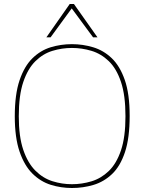

<svg xmlns="http://www.w3.org/2000/svg" viewBox="-20 -931 722 961"><path d="M340 10Q285 10 234 -6Q183 -22 142.5 -62Q102 -102 78 -172Q54 -242 54 -349Q54 -459 78 -529.5Q102 -600 142.5 -639.5Q183 -679 234 -694.5Q285 -710 340 -710Q394 -710 446 -694.5Q498 -679 539 -640Q580 -601 604.5 -531Q629 -461 629 -351Q629 -240 605.5 -169.5Q582 -99 541 -60Q500 -21 448 -5.5Q396 10 340 10ZM340 -9Q390 -9 438 -23.5Q486 -38 524.5 -75Q563 -112 585.5 -178.5Q608 -245 608 -349Q608 -454 585.5 -521Q563 -588 524.5 -625Q486 -662 438 -676.5Q390 -691 340 -691Q290 -691 242.5 -676.5Q195 -662 157 -624.5Q119 -587 96.5 -520.5Q74 -454 74 -349Q74 -247 96.5 -181Q119 -115 157 -77Q195 -39 242.5 -24Q290 -9 340 -9ZM212 -744 329 -911H350L468 -744H446L339 -889L233 -744Z"/></svg>

Font: Georama Thin
Style: Regular
Weight: 100
Designer: Jean-Baptiste Levee
Foundry: Production Type
Version: Version 1.000